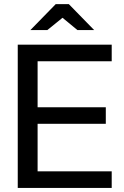

<svg xmlns="http://www.w3.org/2000/svg" viewBox="-20 -920 605 940"><path d="M66.9 0V-701.2H526.9V-620.1H164.1V-395H498V-314H164.1V-81.1H526.9V0ZM252.9 -899.9H316.9L440.9 -772.9H358.9L286.1 -833L211.9 -772.9H128.9Z"/></svg>

Font: LT Superior Med
Style: Regular
Weight: 500
Designer: Daniel Lyons
Foundry: LyonsType
Version: Version 1.000